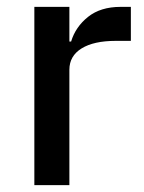

<svg xmlns="http://www.w3.org/2000/svg" viewBox="-20 -539 419 559"><path d="M80 0V-519H182V-418H187Q200 -461 236.5 -490Q273 -519 331 -519H361V-420H317Q253 -420 217.5 -398Q182 -376 182 -336V0Z"/></svg>

Font: Anuphan Medium
Style: Regular
Weight: 500
Designer: Mike Abbink, Paul van der Laan, Pieter van Rosmalen, Mint Tantisuwanna
Foundry: Bold Monday; Cadson Demak
Version: Version 3.002;hotconv 1.0.109;makeotfexe 2.5.65596